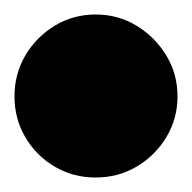

<svg xmlns="http://www.w3.org/2000/svg" viewBox="-82 -1063 265 265"><path d="M-62 -930Q-62 -899 -47 -873.5Q-32 -848 -6.5 -833Q19 -818 50 -818Q81 -818 106.5 -833Q132 -848 147.5 -873.5Q163 -899 163 -930Q163 -961 147.5 -986.5Q132 -1012 106.5 -1027.5Q81 -1043 50 -1043Q19 -1043 -6.5 -1027.5Q-32 -1012 -47 -986.5Q-62 -961 -62 -930Z"/></svg>

Font: Linefont Black
Style: Regular
Weight: 900
Monospace: yes
Version: Version 3.002;gftools[0.9.33]